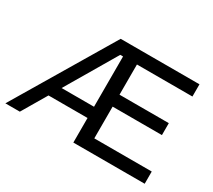

<svg xmlns="http://www.w3.org/2000/svg" viewBox="-132 -942 1311 1184"><g transform="rotate(30 523.0 -350.0)"><path d="M7 0 424 -700H524V-613H436L497 -657L110 0ZM185 -175 191 -255H524V-175ZM582 -398H941V-313H581ZM590 -87H999V0H491V-700H985V-613H590Z"/></g></svg>

Font: MOST Montserrat Medium
Style: Regular
Weight: 500
Designer: Julieta Ulanovsky
Foundry: Julieta Ulanovsky
Version: Version 8.000;March 11, 2024;FontCreator 15.0.0.2926 64-bit